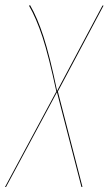

<svg xmlns="http://www.w3.org/2000/svg" viewBox="-82 -539 423 747"><path d="M320.8 -517.1 143.1 -183.1 238.8 188 234.9 188.5 139.6 -180.2 -58.6 188.5H-62.5L137.2 -183.1Q107.4 -321.8 83.3 -395Q59.1 -468.3 30.8 -517.1L35.2 -518.6Q63.5 -469.7 87.4 -396.2Q111.3 -322.8 140.1 -185.5L316.9 -517.6Z"/></svg>

Font: Fira Sans Compressed Four
Style: Italic
Weight: 100
Width: 3
Italic angle: -8°
Designer: Carrois Corporate & Edenspiekermann AG
Foundry: Carrois Corporate GbR & Edenspiekermann AG
Version: Version 4.203;PS 004.203;hotconv 1.0.88;makeotf.lib2.5.64775